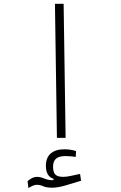

<svg xmlns="http://www.w3.org/2000/svg" viewBox="-20 -713 626 993"><path d="M274.4 0 264.2 -693.4H309.1L319.3 0ZM127 259.8 122.6 223.6Q134.8 213.4 146.5 207.5Q158.2 201.7 170.4 201.7Q189 201.7 208.7 210.2Q228.5 218.8 251 218.8Q253.9 218.8 256.8 218.3V211.9Q217.3 198.7 217.3 145Q217.3 102.5 242.4 80.8Q267.6 59.1 312.5 59.1Q345.2 59.1 373.5 68.4L371.6 98.6Q358.9 96.7 347.2 95.5Q335.4 94.2 319.8 94.2Q283.7 94.2 269 108.2Q254.4 122.1 254.4 148.4Q254.4 178.2 266.4 189.9Q278.3 201.7 306.6 201.7Q323.7 201.7 345.9 196.8Q368.2 191.9 394 186.5L399.4 221.7Q359.9 233.9 319.6 245.8Q279.3 257.8 249 257.8Q220.7 257.8 203.6 250.2Q186.5 242.7 169.9 242.7Q153.8 242.7 127 259.8Z"/></svg>

Font: Cascadia Mono ExtraLight
Style: Regular
Weight: 200
Monospace: yes
Designer: Aaron Bell
Foundry: Saja Typeworks
Version: Version 2404.023; ttfautohint (v1.8.4)